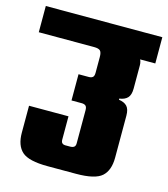

<svg xmlns="http://www.w3.org/2000/svg" viewBox="-119 -721 700 799"><g transform="rotate(15 231.0 -321.0)"><path d="M-20 -642H482V-529H-20ZM422 -405Q422 -377 410 -364.5Q398 -352 375 -349V-344Q398 -341 410 -328.5Q422 -316 422 -288V-107Q422 -52 393 -26Q364 0 282 0H160Q78 0 49 -26Q20 -52 20 -107V-223H190V-123Q190 -112 195 -107.5Q200 -103 207 -103H229Q240 -103 246 -107.5Q252 -112 252 -123V-266Q252 -280 246 -285Q240 -290 229 -290H185V-403H229Q240 -403 246 -408Q252 -413 252 -427V-495Q252 -515 245 -522Q238 -529 218 -529L312 -557Q362 -557 392 -548Q422 -539 422 -504Z"/></g></svg>

Font: Teko Light
Style: Bold
Weight: 700
Version: Version 2.000;gftools[0.9.28.dev9+g7d2139d.d20230707]